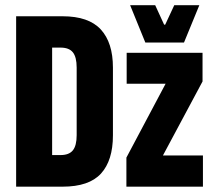

<svg xmlns="http://www.w3.org/2000/svg" viewBox="-20 -700 802 720"><path d="M130.5 0V-118.5H207Q239 -118.5 253.2 -136.2Q267.5 -154 267.5 -193V-446.5Q267.5 -486 253.2 -503.8Q239 -521.5 207 -521.5H131V-639H214.5Q312.5 -639 358 -589.5Q403.5 -540 403.5 -446.5V-192.5Q403.5 -98.5 358.8 -49.2Q314 0 214.5 0ZM40.5 0V-639H175.5V0ZM741 -117V0H454V-109L601 -386H455V-502H739.5V-394.5L591 -117ZM525 -540.5 468 -680.5H562L595.5 -607.5H599.5L633.5 -680.5H727.5L670 -540.5Z"/></svg>

Font: Anek Latin Condensed
Style: Bold
Weight: 700
Width: 3
Designer: Yesha Goshar
Foundry: Ek Type
Version: Version 1.003